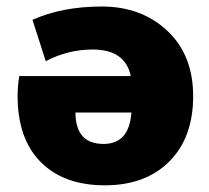

<svg xmlns="http://www.w3.org/2000/svg" viewBox="-20 -550 631 580"><path d="M33.2 -259.8Q33.2 -288.1 38.1 -320.3H375Q358.4 -400.4 259.8 -400.4Q185.5 -400.4 118.2 -365.2L78.1 -490.2Q168 -530.3 287.6 -530.3Q407.2 -530.3 485.4 -457Q563.5 -383.8 563.5 -259.3Q563.5 -134.8 491.7 -62.5Q419.9 9.8 296.4 9.8Q172.9 9.8 103 -60.5Q33.2 -130.9 33.2 -259.8ZM208 -210Q208 -115.2 293 -115.2Q370.1 -115.2 377 -210Z"/></svg>

Font: GenEi M Gothic v2 Black
Style: Regular
Weight: 900
Version: Version 2.0